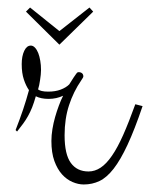

<svg xmlns="http://www.w3.org/2000/svg" viewBox="-20 -513 395 505"><path d="M74.2 -259.8Q69.3 -242.7 64.5 -230.5Q59.6 -218.3 53.7 -207.8Q47.9 -197.3 40.8 -187.7Q33.7 -178.2 24.9 -167L21 -170.9Q32.2 -199.7 40.8 -225.1Q49.3 -250.5 56.2 -275.9Q48.3 -287.1 42.7 -304Q37.1 -320.8 37.1 -344.2Q37.1 -365.2 43.7 -379.2Q50.3 -393.1 61 -393.1Q66.9 -393.1 72 -387.7Q77.1 -382.3 80.6 -373.5Q84 -364.7 85.9 -353.3Q87.9 -341.8 87.9 -329.1Q87.9 -323.2 87.2 -316.4Q86.4 -309.6 85.4 -302.5Q84.5 -295.4 83 -288.8Q81.5 -282.2 80.1 -277.8Q83 -275.4 89.6 -273.7Q96.2 -272 106.9 -272Q125.5 -272 139.6 -277.3Q153.8 -282.7 162.1 -291Q169.4 -302.7 173.6 -309.1Q177.7 -315.4 180.2 -318.6Q182.6 -321.8 183.8 -322.5Q185.1 -323.2 187 -323.2Q192.4 -323.2 195.8 -320.3Q199.2 -317.4 199.2 -312Q199.2 -310.5 197.8 -308.1Q196.3 -305.7 193.8 -301.8Q173.3 -272 161.6 -236.3Q149.9 -200.7 149.9 -157.2Q149.9 -106.9 166.3 -84.5Q182.6 -62 212.9 -62Q229.5 -62 244.6 -72Q259.8 -82 274.4 -103.3Q289.1 -124.5 304 -158Q318.8 -191.4 335.9 -238.8L355 -233.9Q334 -171.9 315.4 -132.1Q296.9 -92.3 278.8 -69.1Q260.7 -45.9 241.7 -36.9Q222.7 -27.8 200.2 -27.8Q186 -27.8 170.9 -34.2Q155.8 -40.5 143.3 -54.2Q130.9 -67.9 123 -89.6Q115.2 -111.3 115.2 -142.1Q115.2 -157.2 117.9 -173.6Q120.6 -189.9 125 -205.3Q129.4 -220.7 134.8 -235.1Q140.1 -249.5 146 -261.2Q128.4 -252.9 107.9 -252.9Q87.9 -252.9 74.2 -259.8ZM225.1 -482.4 136.2 -395.5 48.3 -482.4 59.1 -493.2 136.2 -431.2 215.3 -493.2Z"/></svg>

Font: Clicker Script
Style: Regular
Weight: 400
Designer: Astigmatic (AOETI)
Foundry: Astigmatic (AOETI)
Version: Version 1.000